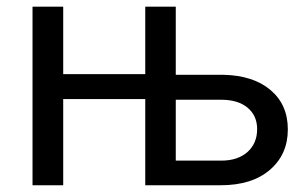

<svg xmlns="http://www.w3.org/2000/svg" viewBox="-20 -548 901 568"><path d="M167 -328.6H409.7V-528.3H500V-326.7H641.6Q729.5 -324.7 780.5 -281.5Q831.5 -238.3 831.5 -165Q831.5 -91.3 778.6 -45.7Q725.6 0 633.3 0H409.7V-254.9H167V0H76.2V-528.3H167ZM500 -252.9V-72.8H634.3Q683.6 -72.8 712.2 -98.4Q740.7 -124 740.7 -166Q740.7 -205.6 712.9 -229Q685.1 -252.4 636.7 -252.9Z"/></svg>

Font: SteelSelectRoboto
Style: Roboto-Regular
Weight: 400
Designer: Google
Version: Version 2.137; 2017